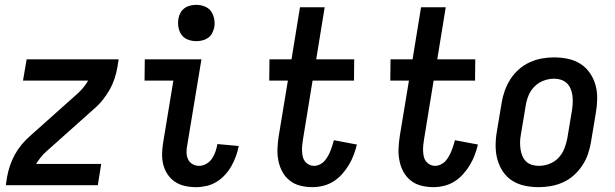

<svg xmlns="http://www.w3.org/2000/svg" viewBox="-20 -765 2540 793"><path d="M4 0 9 -33Q13 -56 21 -80Q29 -104 41 -126Q53 -148 69.5 -168Q86 -188 106 -205L302 -380Q314 -391 325 -404.5Q336 -418 344 -432H75L90 -520H470L465 -488Q461 -464 453 -440Q445 -416 432.5 -394Q420 -372 404 -352Q388 -332 368 -315L172 -140Q159 -129 148.5 -115.5Q138 -102 129 -88H398L384 0Z M790 8Q766 8 743.5 3Q721 -2 703 -14Q685 -26 672.5 -44.5Q660 -63 654.5 -84.5Q649 -106 649.5 -130Q650 -154 654 -177L696 -432H577L578 -520H812L753 -163Q750 -148 750.5 -133.5Q751 -119 757 -106.5Q763 -94 775.5 -87Q788 -80 802 -80Q818 -80 832.5 -88.5Q847 -97 856 -110.5Q865 -124 870 -139Q875 -154 878 -170L966 -162Q962 -141 954.5 -120Q947 -99 936 -79.5Q925 -60 909.5 -43Q894 -26 874.5 -14Q855 -2 833 3Q811 8 790 8ZM790 -595Q773 -595 756 -601.5Q739 -608 729.5 -621.5Q720 -635 717 -652.5Q714 -670 717 -688Q719 -701 725.5 -712.5Q732 -724 742.5 -731.5Q753 -739 765.5 -742Q778 -745 791 -745Q808 -745 825 -738.5Q842 -732 851.5 -718.5Q861 -705 864.5 -687.5Q868 -670 865 -652Q862 -639 856 -627.5Q850 -616 839 -608.5Q828 -601 815.5 -598Q803 -595 790 -595Z M1270 8Q1245 8 1220.5 2Q1196 -4 1177 -19Q1158 -34 1146.5 -55Q1135 -76 1130 -100.5Q1125 -125 1126 -150.5Q1127 -176 1131 -202L1169 -432H1092L1093 -520H1184L1219 -735H1321L1286 -520H1443L1442 -432H1271L1231 -187Q1229 -176 1228 -164Q1227 -152 1227.5 -140.5Q1228 -129 1230.5 -118Q1233 -107 1239.5 -98.5Q1246 -90 1256 -85Q1266 -80 1278 -80Q1289 -80 1300.5 -85.5Q1312 -91 1320 -100Q1328 -109 1334 -119.5Q1340 -130 1344.5 -141Q1349 -152 1352.5 -163.5Q1356 -175 1359 -186L1454 -168Q1449 -147 1441 -125.5Q1433 -104 1421 -84Q1409 -64 1393 -46Q1377 -28 1357 -15.5Q1337 -3 1314.5 2.5Q1292 8 1270 8Z M1770 8Q1745 8 1720.5 2Q1696 -4 1677 -19Q1658 -34 1646.5 -55Q1635 -76 1630 -100.5Q1625 -125 1626 -150.5Q1627 -176 1631 -202L1669 -432H1592L1593 -520H1684L1719 -735H1821L1786 -520H1943L1942 -432H1771L1731 -187Q1729 -176 1728 -164Q1727 -152 1727.5 -140.5Q1728 -129 1730.5 -118Q1733 -107 1739.5 -98.5Q1746 -90 1756 -85Q1766 -80 1778 -80Q1789 -80 1800.5 -85.5Q1812 -91 1820 -100Q1828 -109 1834 -119.5Q1840 -130 1844.5 -141Q1849 -152 1852.5 -163.5Q1856 -175 1859 -186L1954 -168Q1949 -147 1941 -125.5Q1933 -104 1921 -84Q1909 -64 1893 -46Q1877 -28 1857 -15.5Q1837 -3 1814.5 2.5Q1792 8 1770 8Z M2205 8Q2175 8 2147 2Q2119 -4 2096 -18.5Q2073 -33 2057.5 -56Q2042 -79 2034.5 -106Q2027 -133 2027 -162.5Q2027 -192 2032 -221L2052 -341Q2056 -366 2065 -391Q2074 -416 2088.5 -438.5Q2103 -461 2123.5 -479Q2144 -497 2168.5 -508Q2193 -519 2218 -523.5Q2243 -528 2268 -528Q2298 -528 2326 -522Q2354 -516 2377 -501.5Q2400 -487 2416 -464Q2432 -441 2439.5 -414Q2447 -387 2446.5 -357.5Q2446 -328 2441 -299L2421 -179Q2417 -154 2408.5 -129Q2400 -104 2385 -81.5Q2370 -59 2350 -41Q2330 -23 2305.5 -12Q2281 -1 2255.5 3.5Q2230 8 2205 8ZM2205 -80Q2227 -80 2248.5 -88Q2270 -96 2286 -112.5Q2302 -129 2310.5 -150.5Q2319 -172 2323 -193L2343 -313Q2345 -328 2345.5 -343Q2346 -358 2344 -372Q2342 -386 2336.5 -399Q2331 -412 2321 -421.5Q2311 -431 2297.5 -435.5Q2284 -440 2269 -440Q2247 -440 2225.5 -432Q2204 -424 2187.5 -407.5Q2171 -391 2162.5 -369.5Q2154 -348 2151 -327L2131 -207Q2128 -192 2128 -177Q2128 -162 2130 -148Q2132 -134 2137.5 -121Q2143 -108 2152.5 -98.5Q2162 -89 2176 -84.5Q2190 -80 2205 -80Z"/></svg>

Font: Iosevka Term Curly Semibold
Style: Italic
Weight: 600
Italic angle: -9°
Designer: Belleve Invis
Foundry: Belleve Invis
Version: Version 32.3.0